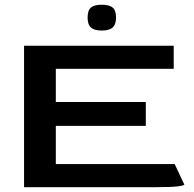

<svg xmlns="http://www.w3.org/2000/svg" viewBox="-20 -778 806 798"><path d="M80 0V-588H702V-492H212V-354H586V-255H212V-96H706L746 -11Q746 -7 719 -3.5Q692 0 626 0ZM402.8 -651Q372.2 -651 358.2 -663.4Q344.1 -675.8 344.1 -704.7Q344.1 -734.5 357.8 -746.5Q371.4 -758.4 402.8 -758.4Q434.2 -758.4 448.3 -746.5Q462.3 -734.5 462.3 -704.7Q462.3 -676.6 448.3 -663.8Q434.2 -651 402.8 -651Z"/></svg>

Font: Goldman
Style: Regular
Weight: 400
Designer: Jaikishan Patel
Version: Version 1.000; ttfautohint (v1.8.3)